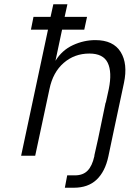

<svg xmlns="http://www.w3.org/2000/svg" viewBox="-20 -730 640 900"><path d="M79 0 205 -591H125L137 -651H217L230 -710H296L283 -651H388L375 -591H271L240 -445Q271 -495 322 -518.5Q373 -542 427 -542Q511 -542 545.5 -486.5Q580 -431 561 -341L512 -111L488 3Q473 74 433 112Q393 150 326 150H284L295 92H331Q369 92 390.5 70Q412 48 422 3L423 0H422L440 -80L475 -249H476L490 -313Q506 -392 485 -435.5Q464 -479 399 -479Q329 -479 278.5 -435Q228 -391 212 -313L145 0Z"/></svg>

Font: Geist Mono Light
Style: Italic
Weight: 300
Italic angle: -12°
Monospace: yes
Designer: Basement.studio, Andrés Briganti, Mateo Zaragoza
Foundry: Basement.studio, Vercel, Andrés Briganti, Guido Ferreyra, Mateo Zaragoza
Version: Version 1.500; ttfautohint (v1.8.4.7-5d5b)